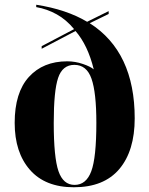

<svg xmlns="http://www.w3.org/2000/svg" viewBox="-20 -781 631 811"><path d="M292 10Q419 10 484 -67Q549 -144 549 -281Q549 -562 359 -683L439 -722V-734L348 -689Q261 -741 133 -761V-751Q179 -743 219.5 -720.5Q260 -698 293 -658L156 -586V-575L299 -650Q351 -590 376 -488Q362 -500 329.5 -511Q297 -522 264 -522Q162 -522 102 -456Q42 -390 42 -262Q42 -137 106.5 -63.5Q171 10 292 10ZM295 0Q247 0 227 -58Q207 -116 207 -262Q207 -397 225.5 -452Q244 -507 294 -507Q346 -507 366.5 -448.5Q387 -390 387 -262Q387 -115 365.5 -57.5Q344 0 295 0Z"/></svg>

Font: Noto Serif Display SemiCondensed Extra
Style: Regular
Weight: 800
Width: 4
Designer: Monotype Design Team
Foundry: Monotype Imaging Inc.
Version: Version 1.900